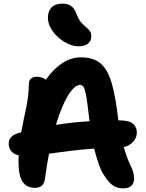

<svg xmlns="http://www.w3.org/2000/svg" viewBox="-20 -1027 807 1058"><path d="M658 11Q626 11 602.5 -5Q579 -21 555 -59Q537 -85 523.5 -124.5Q510 -164 499 -208Q423 -203 361.5 -195Q300 -187 250 -180Q238 -118 229 -51Q226 -19 212.5 -5.5Q199 8 172 8Q128 8 105 -25Q82 -58 82 -136Q82 -153 83 -171Q54 -178 41 -195Q28 -212 28 -236Q28 -278 82 -294Q90 -296 97 -298Q110 -368 124 -432Q138 -496 139 -564Q139 -582 149.5 -593Q160 -604 183 -604Q195 -604 208 -600.5Q221 -597 233 -588Q272 -645 321.5 -678Q371 -711 427 -711Q497 -711 536.5 -675.5Q576 -640 597 -564Q618 -488 632 -365V-364Q691 -364 712.5 -345.5Q734 -327 734 -297Q734 -268 714.5 -246.5Q695 -225 662 -216Q681 -152 700 -113.5Q719 -75 719 -45Q719 11 658 11ZM421 -559Q391 -559 355.5 -501.5Q320 -444 288 -339Q331 -346 377.5 -351Q424 -356 473 -359Q473 -363 472 -368Q465 -432 459.5 -470Q454 -508 448.5 -527.5Q443 -547 436.5 -553Q430 -559 421 -559ZM412 -772Q384 -772 354 -786Q324 -800 299 -823Q274 -846 259 -873.5Q244 -901 244 -928Q244 -964 263.5 -985.5Q283 -1007 326 -1007Q352 -1007 371.5 -994Q391 -981 403 -947Q413 -920 426.5 -904.5Q440 -889 453 -878.5Q466 -868 474.5 -856.5Q483 -845 483 -827Q483 -802 465.5 -787Q448 -772 412 -772Z"/></svg>

Font: Shantell Sans Normal
Style: Bold
Weight: 700
Designer: Stephen Nixon, Anya Danilova, Shantell Martin
Foundry: Arrow Type
Version: Version 1.009;[a7da0bfa3]